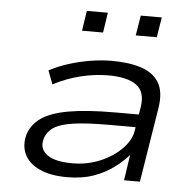

<svg xmlns="http://www.w3.org/2000/svg" viewBox="-51 -758 838 819"><g transform="rotate(5 367.5 -349.0)"><path d="M266 8Q193 8 146.5 -14Q100 -36 82.5 -73.5Q65 -111 77 -157Q91 -202 131.5 -230Q172 -258 248.5 -271.5Q325 -285 446 -285H566L557 -230H425Q331 -230 274 -222Q217 -214 189 -195.5Q161 -177 152 -146Q140 -104 173.5 -78.5Q207 -53 283 -53Q346 -53 401 -76Q456 -99 493 -136.5Q530 -174 536 -215L553 -318Q563 -384 523.5 -412Q484 -440 404 -440Q347 -440 287 -425.5Q227 -411 169 -381L147 -439Q187 -460 232 -474Q277 -488 323.5 -495.5Q370 -503 414 -503Q487 -503 539 -486Q591 -469 615 -430Q639 -391 629 -323L577 0H509L526 -113L529 -114Q504 -84 466 -55.5Q428 -27 379 -9.5Q330 8 266 8ZM505 -620 519 -706H609L595 -620ZM275 -620 288 -706H378L365 -620Z"/></g></svg>

Font: Nunito Sans 7pt Expanded Light
Style: Italic
Weight: 300
Width: 7
Italic angle: -9°
Designer: Vernon Adams
Foundry: Vernon Adams
Version: Version 3.101;gftools[0.9.27]